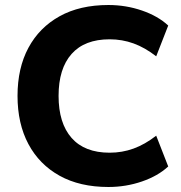

<svg xmlns="http://www.w3.org/2000/svg" viewBox="-20 -736 723 767"><path d="M413 11Q299 11 218 -34Q137 -79 93.5 -160.5Q50 -242 50 -353Q50 -464 93.5 -545Q137 -626 218 -671Q299 -716 413 -716Q483 -716 547 -694Q611 -672 652 -634L604 -511Q559 -546 513.5 -562.5Q468 -579 418 -579Q318 -579 266 -520.5Q214 -462 214 -353Q214 -244 266 -185Q318 -126 418 -126Q468 -126 513.5 -142.5Q559 -159 604 -194L652 -71Q611 -33 547 -11Q483 11 413 11Z"/></svg>

Font: Nunito Sans 12pt ExtraLight 12pt ExtraBold
Style: Regular
Weight: 800
Version: Version 3.101;gftools[0.9.27]